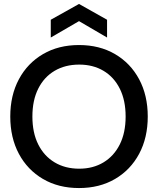

<svg xmlns="http://www.w3.org/2000/svg" viewBox="-20 -940 800 972"><path d="M380 12Q276 12 197.5 -34Q119 -80 75.5 -161.5Q32 -243 32 -350Q32 -457 75.5 -538.5Q119 -620 197.5 -666Q276 -712 380 -712Q484 -712 562.5 -666Q641 -620 684.5 -538.5Q728 -457 728 -350Q728 -243 684.5 -161.5Q641 -80 562.5 -34Q484 12 380 12ZM381 -86Q451 -86 504 -118Q557 -150 586.5 -209Q616 -268 616 -350Q616 -432 586.5 -491Q557 -550 504 -581.5Q451 -613 381 -613Q310 -613 256.5 -581.5Q203 -550 173.5 -491Q144 -432 144 -350Q144 -268 173.5 -209Q203 -150 256.5 -118Q310 -86 381 -86ZM237 -750V-840L380 -920L522 -840V-750L380 -833Z"/></svg>

Font: HostGroteskMedium
Style: Regular
Weight: 500
Designer: Doukan Karapınar based on Poppins by Indian Type Foundry, Jonny Pinhorn
Foundry: Element Type
Version: Version 1.001; ttfautohint (v1.8.4.7-5d5b)